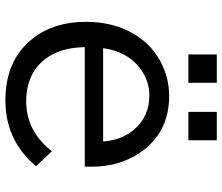

<svg xmlns="http://www.w3.org/2000/svg" viewBox="-77 -725 844 730"><g transform="rotate(90 345.0 -360.0)"><path d="M187 -762.2H294.9V-654.3H187ZM405.3 -762.2H513.2V-654.3H405.3ZM613.8 -260.3H159.2Q161.1 -167.5 202.6 -112.3Q258.8 -37.6 365.7 -37.6Q478.5 -37.6 555.2 -135.3L611.8 -75.2Q514.6 41.5 361.3 41.5Q208.5 41.5 126.5 -62.5Q63 -143.1 63 -264.6Q63 -369.1 108.9 -446.8Q153.8 -522 231 -556.6Q284.7 -581.1 345.2 -581.1Q485.8 -581.1 561.5 -468.8Q613.8 -391.1 613.8 -286.1ZM518.1 -330.1Q512.2 -402.3 472.2 -448.2Q422.4 -505.9 343.3 -505.9Q285.6 -505.9 238.3 -469.2Q175.8 -421.4 163.1 -330.1Z"/></g></svg>

Font: FORM UDPGothic
Style: Regular
Weight: 400
Foundry: Pronama LLC
Version: Version 1.05101